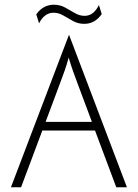

<svg xmlns="http://www.w3.org/2000/svg" viewBox="-20 -795 585 815"><path d="M26.4 0 272.2 -645.8H273.6L518.8 0H473.6L383.3 -241H159.7L69.4 0ZM173.6 -277.8H370.1L310.4 -437.5Q297.9 -470.8 289.6 -494.1Q281.2 -517.4 271.5 -550.7Q262.5 -517.4 254.2 -494.4Q245.8 -471.5 233.3 -437.5ZM145.8 -695.8 134 -734Q147.9 -754.2 167 -764.6Q186.1 -775 208.3 -775Q234.7 -775 256.2 -763.2Q277.8 -751.4 297.6 -739.6Q317.4 -727.8 338.9 -727.8Q359 -727.8 374 -739.6Q388.9 -751.4 400 -773.6L411.8 -735.4Q397.9 -715.3 379.5 -704.5Q361.1 -693.8 337.5 -693.8Q311.8 -693.8 290.3 -705.6Q268.8 -717.4 249 -729.2Q229.2 -741 206.9 -741Q187.5 -741 171.9 -729.2Q156.2 -717.4 145.8 -695.8Z"/></svg>

Font: Afacad Flux ExtraLight
Style: Regular
Weight: 250
Designer: Kristian Moeller
Foundry: Dicotype
Version: Version 1.100